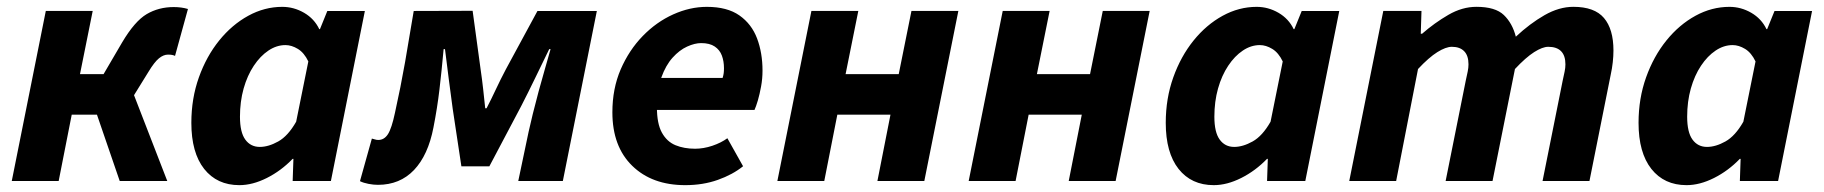

<svg xmlns="http://www.w3.org/2000/svg" viewBox="-20 -528 5320 560"><path d="M14.3 0 113.6 -496.1H250.4L213.3 -311.8H282.1L336.1 -404.1Q372.8 -466.1 407.8 -486.8Q442.8 -507.4 486.7 -507.4Q509.4 -507.4 528.2 -501.8L490.5 -365Q486.5 -367 481.8 -367.8Q477.2 -368.7 469.9 -368.7Q456.8 -368.7 443.6 -357.9Q430.3 -347.1 412.9 -318.3L370.9 -250.4L467.9 0H329.2L262.8 -193.5H189.2L151.1 0Z M678.1 12Q613 12 575.5 -35.3Q538.1 -82.7 538.1 -169.8Q538.1 -240.8 560.1 -302.4Q582.1 -363.9 619.4 -410Q656.6 -456 704.1 -482Q751.6 -508 803.2 -508Q837 -508 866.9 -490.7Q896.8 -473.3 911.2 -443H913.2L934.7 -496H1044.2L945.1 0H833.6L835.8 -64.6H833.4Q799.9 -29.8 758.3 -8.9Q716.7 12 678.1 12ZM737.8 -99.5Q763 -99.5 791.5 -115.4Q820 -131.2 843.8 -173L879.3 -348.8Q867.2 -374.1 848.9 -385.3Q830.5 -396.5 812.6 -396.5Q786.6 -396.5 762.9 -380.5Q739.1 -364.6 720.3 -336.3Q701.4 -308 690.6 -269.9Q679.9 -231.8 679.9 -187.6Q679.9 -142 695.5 -120.8Q711 -99.5 737.8 -99.5Z M1082.4 11.1Q1069.4 11.1 1054.9 8.3Q1040.4 5.6 1029.9 0.4L1064.6 -123.8Q1069.6 -122.8 1073.8 -121.3Q1078 -119.8 1083.5 -119.8Q1100.7 -119.8 1111.6 -136.8Q1122.4 -153.8 1131.9 -198.6Q1148.6 -273.7 1161.5 -347Q1174.3 -420.4 1186.7 -496L1358.5 -496.5L1381.8 -325.6Q1386.2 -295.6 1389.3 -267.4Q1392.4 -239.2 1395.2 -212.3H1399.2Q1413.1 -239.2 1426.2 -267.2Q1439.3 -295.2 1455.3 -325.6L1547.6 -496H1720.8L1621.6 0H1491.6L1521.8 -143.7Q1526.4 -164.9 1534 -195.8Q1541.6 -226.8 1551 -261.5Q1560.4 -296.2 1569.8 -328.5Q1579.2 -360.9 1585.8 -384.6H1581.8Q1562.8 -345.8 1541.3 -301.2Q1519.8 -256.7 1500.3 -218.9L1407.3 -42.9H1325.7L1300.4 -210.6Q1294.4 -252.6 1288.9 -297.4Q1283.3 -342.2 1277.9 -384.6H1273.9Q1268 -319.6 1261.7 -266.6Q1255.5 -213.7 1244.3 -156.5Q1228.8 -75.6 1187.6 -32.2Q1146.3 11.1 1082.4 11.1Z M1978.6 12Q1881.7 12 1823.9 -44.5Q1766.1 -100.9 1766.1 -200.5Q1766.1 -269.5 1790.4 -325.8Q1814.8 -382 1854.7 -423Q1894.6 -464 1943.5 -486Q1992.4 -508 2041.5 -508Q2101.2 -508 2136.8 -482.9Q2172.4 -457.8 2188.2 -415.7Q2204 -373.6 2204 -322Q2204 -298.3 2199.8 -275.7Q2195.7 -253.2 2190.4 -235Q2185 -216.9 2180.6 -207.3H1867.6L1878.3 -300.7H2087.6Q2090 -308.4 2090.8 -314.6Q2091.6 -320.8 2091.6 -329.1Q2091.6 -349.2 2085.5 -365.8Q2079.4 -382.4 2064.7 -392.3Q2050 -402.3 2025 -402.3Q2006.4 -402.3 1984 -392.1Q1961.6 -381.9 1941.7 -359.8Q1921.7 -337.6 1908.9 -301.9Q1896 -266.2 1896 -215.1Q1896 -167.5 1910.5 -141.2Q1925 -114.9 1950.1 -104.5Q1975.2 -94.2 2007.3 -94.2Q2031.8 -94.2 2057.6 -102.8Q2083.3 -111.5 2101.5 -124.8L2147.3 -43.1Q2116.8 -18.6 2073.5 -3.3Q2030.3 12 1978.6 12Z M2247.3 0 2346.6 -496.1H2483.4L2446.3 -311.8H2601.3L2638.4 -496.1H2775.2L2675.9 0H2539.1L2577.2 -193.5H2422.2L2384.1 0Z M2805.3 0 2904.6 -496.1H3041.4L3004.3 -311.8H3159.3L3196.4 -496.1H3333.2L3233.9 0H3097.1L3135.2 -193.5H2980.2L2942.1 0Z M3520.1 12Q3455 12 3417.5 -35.3Q3380.1 -82.7 3380.1 -169.8Q3380.1 -240.8 3402.1 -302.4Q3424.1 -363.9 3461.4 -410Q3498.6 -456 3546.1 -482Q3593.6 -508 3645.2 -508Q3679 -508 3708.9 -490.7Q3738.8 -473.3 3753.2 -443H3755.2L3776.7 -496H3886.2L3787.1 0H3675.6L3677.8 -64.6H3675.4Q3641.9 -29.8 3600.3 -8.9Q3558.7 12 3520.1 12ZM3579.8 -99.5Q3605 -99.5 3633.5 -115.4Q3662 -131.2 3685.8 -173L3721.3 -348.8Q3709.2 -374.1 3690.9 -385.3Q3672.5 -396.5 3654.6 -396.5Q3628.6 -396.5 3604.9 -380.5Q3581.1 -364.6 3562.3 -336.3Q3543.4 -308 3532.6 -269.9Q3521.9 -231.8 3521.9 -187.6Q3521.9 -142 3537.5 -120.8Q3553 -99.5 3579.8 -99.5Z M3915.3 0 4014.6 -496.1H4126L4123.9 -429.7H4127.9Q4163.9 -461.2 4204.4 -484.7Q4244.8 -508.1 4286.2 -508.1Q4341.3 -508.1 4366.2 -484.2Q4391.1 -460.3 4401.2 -421Q4442.3 -459.4 4484.9 -483.8Q4527.5 -508.1 4568.9 -508.1Q4630.6 -508.1 4658.2 -475.6Q4685.9 -443.1 4685.9 -380.6Q4685.9 -364.2 4683.9 -346.4Q4682 -328.5 4677.9 -310L4615.9 0H4479.1L4537.8 -292.8Q4541.2 -308.4 4543.5 -319.3Q4545.8 -330.3 4545.8 -340.3Q4545.8 -365.9 4533.1 -378.7Q4520.5 -391.5 4495.7 -391.5Q4479.1 -391.5 4454.6 -376Q4430.1 -360.4 4398.6 -326.7L4333.2 0H4196.4L4255.1 -292.8Q4258.4 -308.4 4260.8 -319.3Q4263.1 -330.3 4263.1 -340.3Q4263.1 -365.9 4250.4 -378.7Q4237.8 -391.5 4214.6 -391.5Q4197.2 -391.5 4172.3 -376Q4147.4 -360.4 4115.9 -326.7L4052.1 0Z M4899.1 12Q4834 12 4796.5 -35.3Q4759.1 -82.7 4759.1 -169.8Q4759.1 -240.8 4781.1 -302.4Q4803.1 -363.9 4840.4 -410Q4877.6 -456 4925.1 -482Q4972.6 -508 5024.2 -508Q5058 -508 5087.9 -490.7Q5117.8 -473.3 5132.2 -443H5134.2L5155.7 -496H5265.2L5166.1 0H5054.6L5056.8 -64.6H5054.4Q5020.9 -29.8 4979.3 -8.9Q4937.7 12 4899.1 12ZM4958.8 -99.5Q4984 -99.5 5012.5 -115.4Q5041 -131.2 5064.8 -173L5100.3 -348.8Q5088.2 -374.1 5069.9 -385.3Q5051.5 -396.5 5033.6 -396.5Q5007.6 -396.5 4983.9 -380.5Q4960.1 -364.6 4941.3 -336.3Q4922.4 -308 4911.6 -269.9Q4900.9 -231.8 4900.9 -187.6Q4900.9 -142 4916.5 -120.8Q4932 -99.5 4958.8 -99.5Z"/></svg>

Font: Source Sans 3
Style: Italic
Weight: 200
Italic angle: -11°
Designer: Paul D. Hunt
Foundry: Adobe
Version: Version 3.046;hotconv 1.0.118;makeotfexe 2.5.65603